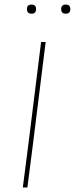

<svg xmlns="http://www.w3.org/2000/svg" viewBox="-20 -821 328 841"><path d="M98 -781Q98 -801 118 -801Q138 -801 138 -781Q138 -761 118 -761Q98 -761 98 -781ZM248 -781Q248 -801 268 -801Q288 -801 288 -781Q288 -761 268 -761Q248 -761 248 -781ZM180 -637 125 -195 100 0H80L105 -195L160 -637Z"/></svg>

Font: Alegreya Sans SC Thin
Style: Italic
Weight: 100
Italic angle: -7°
Designer: Juan Pablo del Peral
Foundry: Huerta Tipografica
Version: Version 2.007